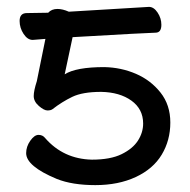

<svg xmlns="http://www.w3.org/2000/svg" viewBox="-20 -513 552 558"><path d="M145 7Q56 -30 56 -68Q56 -87 68 -104Q80 -121 92 -121Q104 -121 111 -112Q164 -51 247 -49Q301 -49 333.5 -65Q366 -81 381 -104.5Q396 -128 396 -154Q396 -196 362 -220.5Q328 -245 274 -246Q220 -246 190 -231.5Q160 -217 133 -196Q128 -192 118 -192Q108 -192 93 -205Q78 -218 78 -234Q78 -249 87 -277L112 -400L75 -397Q60 -397 48.5 -414.5Q37 -432 37 -452Q37 -475 58 -475L120 -476Q130 -487 147 -487Q162 -487 180 -479L413 -493Q427 -493 438 -476.5Q449 -460 449 -441Q449 -418 432 -418Q415 -418 191 -405L168 -297Q201 -318 283 -318Q332 -317 375 -298.5Q418 -280 446.5 -244Q475 -208 475 -157Q475 -105 450 -63.5Q425 -22 374.5 1.5Q324 25 257 25Q190 25 145 7Z"/></svg>

Font: LXGW WenKai Lite
Style: Bold
Weight: 700
Designer: LXGW / Fontworks Inc.
Foundry: LXGW / Fontworks Inc.
Version: Version 1.330;April 28, 2024